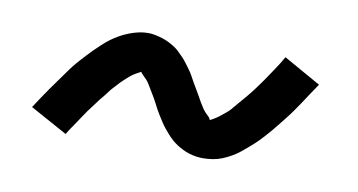

<svg xmlns="http://www.w3.org/2000/svg" viewBox="-37 -478 674 361"><g transform="rotate(10 300.0 -297.0)"><path d="M364 -190Q357 -190 350.5 -191Q344 -192 337.5 -194Q331 -196 325 -199Q319 -202 313.5 -205.5Q308 -209 303 -213.5Q298 -218 294 -222.5Q290 -227 285.5 -232.5Q281 -238 277.5 -243.5Q274 -249 270.5 -254.5Q267 -260 264 -265.5Q261 -271 258 -277Q255 -283 251 -289.5Q247 -296 243.5 -302Q240 -308 237 -312.5Q234 -317 228 -322.5Q222 -328 222 -330Q222 -330 222 -330Q222 -330 222 -330Q222 -330 222 -330Q222 -330 222 -330Q222 -330 215.5 -326.5Q209 -323 205 -320Q201 -317 195 -311.5Q189 -306 186.5 -303.5Q184 -301 181 -297.5Q178 -294 175 -291Q172 -288 169 -284Q166 -280 163 -276Q160 -272 156.5 -268Q153 -264 149.5 -259Q146 -254 142 -249Q138 -244 134.5 -239Q131 -234 127 -228Q123 -222 119 -216Q115 -210 110.5 -203.5Q106 -197 102 -190L31 -229Q38 -240 44.5 -249.5Q51 -259 57.5 -268.5Q64 -278 70 -286Q76 -294 81.5 -302Q87 -310 92.5 -317Q98 -324 103.5 -330Q109 -336 114.5 -342Q120 -348 125 -353Q130 -358 138 -365.5Q146 -373 153.5 -378.5Q161 -384 169 -388.5Q177 -393 186 -396.5Q195 -400 204 -402Q213 -404 222 -404Q229 -404 236 -402.5Q243 -401 249.5 -399Q256 -397 262 -394Q268 -391 273.5 -387.5Q279 -384 283.5 -379.5Q288 -375 292 -371Q296 -367 300.5 -361Q305 -355 309 -349.5Q313 -344 316 -338.5Q319 -333 322 -327.5Q325 -322 328.5 -316.5Q332 -311 335.5 -304.5Q339 -298 342.5 -292Q346 -286 349.5 -281Q353 -276 358.5 -271Q364 -266 364 -263Q364 -263 364 -263Q364 -263 364 -263Q364 -263 364 -263Q364 -263 364 -263Q365 -263 371 -266.5Q377 -270 381.5 -273.5Q386 -277 392 -282Q398 -287 400.5 -290Q403 -293 405.5 -296Q408 -299 411 -302.5Q414 -306 417 -309.5Q420 -313 423.5 -317Q427 -321 430.5 -325.5Q434 -330 437.5 -334.5Q441 -339 444.5 -344Q448 -349 452 -354.5Q456 -360 459.5 -365.5Q463 -371 467.5 -377.5Q472 -384 476 -390.5Q480 -397 484 -404L555 -364Q548 -354 541.5 -344Q535 -334 529 -325Q523 -316 517 -307.5Q511 -299 505 -291.5Q499 -284 493.5 -277Q488 -270 482.5 -263.5Q477 -257 471.5 -251Q466 -245 461 -240Q456 -235 448 -228Q440 -221 432.5 -215Q425 -209 417 -204.5Q409 -200 400.5 -196.5Q392 -193 382.5 -191.5Q373 -190 364 -190Z"/></g></svg>

Font: Iosevka Curly Extended Oblique
Style: Regular
Weight: 400
Width: 7
Italic angle: -9°
Monospace: yes
Designer: Belleve Invis
Foundry: Belleve Invis
Version: Version 11.1.0; ttfautohint (v1.8.3)